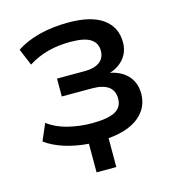

<svg xmlns="http://www.w3.org/2000/svg" viewBox="-97 -584 729 798"><g transform="rotate(-15 267.5 -185.0)"><path d="M221 131V8Q165 4 117 -11.5Q69 -27 37 -51L68 -123Q103 -96 153 -83.5Q203 -71 256 -71Q325 -71 356 -88Q387 -105 387 -142Q387 -177 363 -194Q339 -211 293 -211H163V-288H283Q323 -288 346 -304.5Q369 -321 369 -353Q369 -386 342.5 -403.5Q316 -421 255 -421Q203 -421 158 -409Q113 -397 74 -372L44 -444Q86 -472 143.5 -486.5Q201 -501 268 -501Q367 -501 417 -464.5Q467 -428 467 -363Q467 -320 440 -290Q413 -260 366 -250L364 -257Q422 -250 453.5 -218.5Q485 -187 485 -137Q485 -78 439.5 -39.5Q394 -1 306 7V131Z"/></g></svg>

Font: NunitoSans_10ptSemiBold
Style: Regular
Weight: 600
Designer: Vernon Adams
Foundry: Vernon Adams
Version: Version 3.101;gftools[0.9.27]